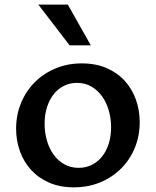

<svg xmlns="http://www.w3.org/2000/svg" viewBox="-20 -802 676 832"><path d="M300.3 9.8Q239.3 9.8 192.6 -10.7Q146 -31.2 114.3 -66.2Q82.5 -101.1 66.2 -147Q49.8 -192.9 49.8 -244.1Q49.8 -303.2 70.8 -354.7Q91.8 -406.2 129.6 -444.6Q167.5 -482.9 219.7 -505.1Q272 -527.3 334.5 -527.3Q395.5 -527.3 442.4 -506.8Q489.3 -486.3 521 -451.2Q552.7 -416 569.1 -369.9Q585.4 -323.7 585.4 -272.5Q585.4 -212.9 564.2 -161.4Q543 -109.9 504.9 -71.8Q466.8 -33.7 414.6 -12Q362.3 9.8 300.3 9.8ZM320.8 -74.7Q352.1 -74.7 377.9 -87.6Q403.8 -100.6 422.4 -123.8Q440.9 -147 451.2 -179.2Q461.4 -211.4 461.4 -250.5Q461.4 -288.6 451.4 -323.2Q441.4 -357.9 422.4 -384.5Q403.3 -411.1 376 -427Q348.6 -442.9 314 -442.9Q282.2 -442.9 256.3 -429.7Q230.5 -416.5 212.2 -393.1Q193.8 -369.6 183.6 -337.2Q173.3 -304.7 173.3 -266.1Q173.3 -227.5 183.3 -192.9Q193.4 -158.2 212.4 -131.8Q231.4 -105.5 258.8 -90.1Q286.1 -74.7 320.8 -74.7ZM281.7 -605.5 146 -782.2H273.9L373.5 -605.5Z"/></svg>

Font: Proza Libre
Style: Medium
Weight: 500
Designer: Jasper de Waard
Foundry: Jasper de Waard
Version: Version 1.000; ttfautohint (v1.4.1.8-43bc)